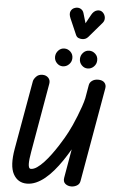

<svg xmlns="http://www.w3.org/2000/svg" viewBox="-91 -1665 1032 1729"><g transform="rotate(5 425.5 -800.0)"><path d="M220 9.5Q137.5 9.5 97.2 -64.5Q57 -138.5 84.5 -294L194 -913Q197.5 -933 218.8 -956Q240 -979 276 -979Q308.5 -979 328.8 -957.8Q349 -936.5 343.5 -904.5L234.5 -279Q228.5 -245.5 225.2 -217.2Q222 -189 222.5 -168.8Q223 -148.5 228.2 -137.2Q233.5 -126 244.5 -126Q270.5 -126 300.2 -146.5Q330 -167 361.2 -200.8Q392.5 -234.5 422.2 -275Q452 -315.5 478.2 -356.2Q504.5 -397 524.5 -431.5Q544.5 -466 555 -487Q569 -513 586.8 -552.5Q604.5 -592 622.5 -637Q640.5 -682 655.5 -725.5Q670.5 -769 678 -803L698.5 -922Q702.5 -947.5 724.8 -963.2Q747 -979 778.5 -979Q817.5 -979 836.2 -958.5Q855 -938 849.5 -907L700 -55.5Q695 -27 671 -13.5Q647 0 621 0Q589 0 566.8 -18.2Q544.5 -36.5 551 -73.5L596 -333Q564 -278 529.5 -227.2Q495 -176.5 458 -133.2Q421 -90 382 -58Q343 -26 302.2 -8.2Q261.5 9.5 220 9.5ZM674.5 -1071Q644 -1071 621.2 -1094.5Q598.5 -1118 599 -1151.5Q599.5 -1184 622 -1208Q644.5 -1232 677 -1232Q708 -1232 732 -1209.2Q756 -1186.5 755 -1151.5Q754.5 -1118 730.8 -1094.5Q707 -1071 674.5 -1071ZM449.5 -1071Q419 -1071 396.2 -1094.5Q373.5 -1118 374 -1151.5Q375 -1184 397.5 -1208Q420 -1232 452.5 -1232Q483.5 -1232 507.2 -1209.2Q531 -1186.5 530.5 -1151.5Q530 -1118 506 -1094.5Q482 -1071 449.5 -1071ZM604 -1330.5Q587 -1330.5 570.2 -1337Q553.5 -1343.5 545 -1363.5L482.5 -1507.5Q465.5 -1546.5 477 -1571.8Q488.5 -1597 515.5 -1605Q542.5 -1613.5 564.8 -1602Q587 -1590.5 594.5 -1565L621 -1475L664.5 -1554.5Q684.5 -1591 714.5 -1598.8Q744.5 -1606.5 766 -1587.5Q787 -1568 789.8 -1540.5Q792.5 -1513 774.5 -1492L656.5 -1354.5Q645.5 -1342 631.8 -1336.2Q618 -1330.5 604 -1330.5Z"/></g></svg>

Font: Edu QLD Hand
Style: Regular
Weight: 400
Designer: Tina and Corey Anderson, Eben Sorkin
Foundry: Sorkin Type Co.
Version: Version 2.000